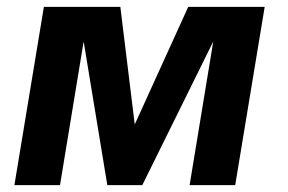

<svg xmlns="http://www.w3.org/2000/svg" viewBox="-20 -540 840 560"><path d="M22 0 108 -520H331L373 -177L529 -520H752L666 0H533L602 -419L395 0H293L224 -419L155 0Z"/></svg>

Font: Iosevka Aile Extrabold
Style: Italic
Weight: 800
Italic angle: -9°
Designer: Belleve Invis
Foundry: Belleve Invis
Version: Version 31.1.0; ttfautohint (v1.8.4)